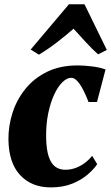

<svg xmlns="http://www.w3.org/2000/svg" viewBox="-20 -844 508 876"><path d="M211.5 11Q124 11 71.8 -45.2Q19.5 -101.5 18.5 -208.5Q18 -269.5 37.2 -329.5Q56.5 -389.5 95.8 -438.2Q135 -487 194.5 -516.2Q254 -545.5 334 -545.5Q363.5 -545.5 400 -541Q436.5 -536.5 461.5 -527L422.5 -378.5H384Q372 -410 359 -435Q346 -460 332.5 -474.5Q319 -489 305 -489Q285.5 -489 265 -469.2Q244.5 -449.5 227.5 -413.2Q210.5 -377 200 -326.8Q189.5 -276.5 190.5 -216Q191.5 -162 202.2 -129.8Q213 -97.5 232 -83.5Q251 -69.5 277.5 -69.5Q305 -69.5 328.5 -79Q352 -88.5 370.2 -103Q388.5 -117.5 400.5 -133L423.5 -95Q408.5 -72.5 380 -47.8Q351.5 -23 309.5 -6Q267.5 11 211.5 11ZM157.5 -594.5 120 -618 294.5 -824.5H365.5L467.5 -616L427.5 -596Q399 -621.5 370.5 -652.8Q342 -684 315.5 -713Q281 -682.5 240 -651Q199 -619.5 157.5 -594.5Z"/></svg>

Font: Merriweather 72pt Black
Style: Italic
Weight: 900
Italic angle: -7.8°
Version: Version 2.101